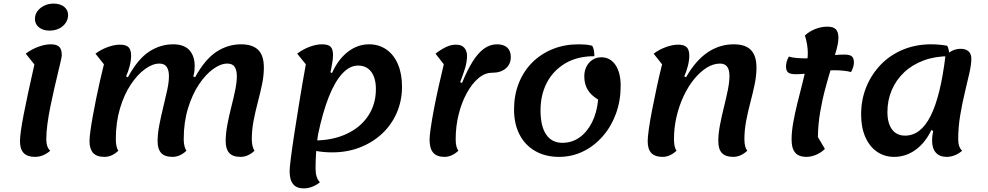

<svg xmlns="http://www.w3.org/2000/svg" viewBox="-20 -846 5483 1066"><path d="M175 25Q132 25 111.5 3.5Q91 -18 91 -62Q91 -83 96 -119.5Q101 -156 111 -208Q121 -260 136 -330Q151 -400 171 -488L123 -548Q154 -572 192 -586Q230 -600 262 -600Q295 -600 309 -586Q323 -572 323 -539Q323 -531 316.5 -503.5Q310 -476 300.5 -436Q291 -396 280 -348.5Q269 -301 259 -251Q249 -201 243 -155.5Q237 -110 237 -73Q237 -51 242.5 -35Q248 -19 259 -9Q219 25 175 25ZM255 -676Q219 -676 196.5 -694Q174 -712 174 -741Q174 -766 188.5 -785Q203 -804 226.5 -815Q250 -826 277 -826Q314 -826 336 -808.5Q358 -791 358 -762Q358 -738 344 -718Q330 -698 307 -687Q284 -676 255 -676Z M560 25Q516 25 496.5 2.5Q477 -20 477 -62Q477 -83 482 -119.5Q487 -156 495.5 -203Q504 -250 514.5 -301.5Q525 -353 536 -401Q547 -449 557 -489L510 -548Q539 -570 576.5 -584Q614 -598 646 -598Q680 -598 694 -583.5Q708 -569 708 -537Q708 -511 700 -479.5Q692 -448 680 -422L690 -417Q745 -518 807.5 -559Q870 -600 941 -600Q1002 -600 1031.5 -567.5Q1061 -535 1061 -478Q1061 -466 1059.5 -452Q1058 -438 1053 -422L1063 -417Q1119 -518 1182.5 -559Q1246 -600 1318 -600Q1382 -600 1413.5 -569Q1445 -538 1445 -471Q1445 -426 1435 -378Q1425 -330 1411.5 -279Q1398 -228 1388 -176Q1378 -124 1378 -73Q1378 -53 1382 -36Q1386 -19 1393 -9Q1357 25 1316 25Q1272 25 1252.5 3Q1233 -19 1233 -61Q1233 -103 1242 -152Q1251 -201 1264 -251.5Q1277 -302 1286 -346.5Q1295 -391 1295 -423Q1295 -456 1283 -474.5Q1271 -493 1242 -493Q1205 -493 1163 -462.5Q1121 -432 1084 -376.5Q1047 -321 1023.5 -243.5Q1000 -166 1000 -73Q1000 -53 1004 -36Q1008 -19 1015 -9Q979 25 938 25Q894 25 874.5 3Q855 -19 855 -61Q855 -103 864.5 -152Q874 -201 886.5 -251.5Q899 -302 908.5 -346.5Q918 -391 918 -423Q918 -456 905.5 -474.5Q893 -493 865 -493Q827 -493 785 -462.5Q743 -432 706 -376.5Q669 -321 646 -243.5Q623 -166 623 -73Q623 -53 626.5 -36Q630 -19 637 -9Q601 25 560 25Z M1824 0Q1777 0 1734 -8Q1728 -20 1725 -34.5Q1722 -49 1722 -66Q1825 -66 1903 -102Q1981 -138 2024 -202.5Q2067 -267 2067 -351Q2067 -413 2041 -447.5Q2015 -482 1968 -482Q1921 -482 1879.5 -436.5Q1838 -391 1804.5 -305.5Q1771 -220 1746 -100L1762 -476L1823 -440Q1857 -516 1911 -558Q1965 -600 2029 -600Q2084 -600 2125.5 -571Q2167 -542 2189.5 -489Q2212 -436 2212 -365Q2212 -287 2183 -220Q2154 -153 2101.5 -104Q2049 -55 1978.5 -27.5Q1908 0 1824 0ZM1666 200Q1627 200 1607.5 176.5Q1588 153 1588 104Q1588 85 1595 30Q1602 -25 1614.5 -106.5Q1627 -188 1643 -286Q1659 -384 1678 -489L1630 -548Q1661 -572 1698.5 -586Q1736 -600 1767 -600Q1802 -600 1815.5 -586.5Q1829 -573 1829 -540Q1829 -514 1819.5 -467Q1810 -420 1795.5 -357Q1781 -294 1766 -220.5Q1751 -147 1741.5 -68Q1732 11 1732 91Q1732 116 1738 134.5Q1744 153 1756 166Q1738 181 1714.5 190.5Q1691 200 1666 200Z M2448 25Q2405 25 2385 1.5Q2365 -22 2365 -71Q2365 -91 2371.5 -136Q2378 -181 2389.5 -241.5Q2401 -302 2415.5 -366.5Q2430 -431 2444 -489L2398 -548Q2426 -570 2454.5 -584Q2483 -598 2511 -598Q2544 -598 2558.5 -580Q2573 -562 2573 -537Q2573 -503 2562 -467Q2551 -431 2535 -390L2545 -385Q2574 -456 2604 -504Q2634 -552 2667.5 -576Q2701 -600 2739 -600Q2776 -600 2796 -582Q2816 -564 2816 -529Q2816 -490 2788 -466Q2760 -442 2711 -442Q2672 -442 2636 -411.5Q2600 -381 2571.5 -329Q2543 -277 2526.5 -211Q2510 -145 2510 -73Q2510 -29 2525 -9Q2488 25 2448 25Z M3084 25Q3008 25 2951.5 -7.5Q2895 -40 2864.5 -99Q2834 -158 2834 -238Q2834 -318 2860.5 -384.5Q2887 -451 2935 -499Q2983 -547 3048.5 -573.5Q3114 -600 3193 -600Q3213 -600 3231 -598.5Q3249 -597 3268 -592Q3275 -580 3277.5 -565.5Q3280 -551 3280 -534Q3185 -534 3118 -494Q3051 -454 3016 -386.5Q2981 -319 2981 -233Q2981 -145 3012.5 -99Q3044 -53 3102 -53Q3155 -53 3197 -82.5Q3239 -112 3266.5 -166Q3294 -220 3301 -293Q3261 -317 3242.5 -348.5Q3224 -380 3224 -422Q3224 -453 3236.5 -477Q3249 -501 3270.5 -514.5Q3292 -528 3318 -528Q3368 -528 3397 -485.5Q3426 -443 3426 -370Q3426 -287 3400 -215.5Q3374 -144 3327 -90Q3280 -36 3218 -5.5Q3156 25 3084 25Z M3659 25Q3616 25 3596 3.5Q3576 -18 3576 -62Q3576 -84 3582.5 -130.5Q3589 -177 3601 -238Q3613 -299 3627 -364.5Q3641 -430 3656 -489L3609 -548Q3638 -570 3675.5 -584Q3713 -598 3745 -598Q3779 -598 3793 -583.5Q3807 -569 3807 -537Q3807 -511 3799 -479.5Q3791 -448 3779 -422L3789 -417Q3842 -510 3908.5 -555Q3975 -600 4054 -600Q4118 -600 4149 -568.5Q4180 -537 4180 -471Q4180 -426 4170 -378Q4160 -330 4146.5 -279Q4133 -228 4123 -176Q4113 -124 4113 -73Q4113 -29 4129 -9Q4092 25 4051 25Q4008 25 3988 3.5Q3968 -18 3968 -62Q3968 -103 3977.5 -152.5Q3987 -202 3999.5 -252Q4012 -302 4021 -346.5Q4030 -391 4030 -424Q4030 -459 4017 -476Q4004 -493 3978 -493Q3940 -493 3903.5 -470Q3867 -447 3834.5 -407.5Q3802 -368 3776.5 -314.5Q3751 -261 3736.5 -199.5Q3722 -138 3722 -73Q3722 -29 3736 -9Q3699 25 3659 25Z M4457 25Q4435 25 4416.5 17.5Q4398 10 4386.5 -11Q4375 -32 4375 -73Q4375 -114 4384 -165Q4393 -216 4406.5 -270.5Q4420 -325 4433.5 -377.5Q4447 -430 4456 -475Q4465 -520 4465 -551Q4465 -573 4461 -598Q4457 -623 4449 -649Q4472 -671 4505.5 -684.5Q4539 -698 4574 -698Q4606 -698 4620.5 -683.5Q4635 -669 4635 -636Q4635 -610 4623.5 -567.5Q4612 -525 4595.5 -471Q4579 -417 4562 -354Q4545 -291 4533.5 -223Q4522 -155 4521 -85L4560 -19Q4537 3 4509.5 14Q4482 25 4457 25ZM4398 -434Q4367 -434 4355.5 -444Q4344 -454 4344 -477Q4344 -489 4347.5 -503Q4351 -517 4360 -532Q4378 -526 4404 -524Q4430 -522 4452 -522Q4506 -522 4560 -532.5Q4614 -543 4668 -543Q4699 -543 4710 -532.5Q4721 -522 4721 -499Q4721 -488 4717 -474Q4713 -460 4705 -446Q4688 -451 4662 -453.5Q4636 -456 4615 -456Q4562 -456 4507 -445Q4452 -434 4398 -434Z M4945 25Q4890 25 4848.5 -4Q4807 -33 4784 -86Q4761 -139 4761 -210Q4761 -294 4790.5 -365Q4820 -436 4872 -489Q4924 -542 4995 -571Q5066 -600 5150 -600Q5194 -600 5239 -592Q5245 -581 5248 -566Q5251 -551 5251 -534Q5172 -534 5108.5 -510.5Q5045 -487 5000 -444.5Q4955 -402 4931 -345.5Q4907 -289 4907 -224Q4907 -162 4932.5 -127.5Q4958 -93 5005 -93Q5092 -93 5147 -202.5Q5202 -312 5229 -534Q5245 -554 5267 -564.5Q5289 -575 5314 -575Q5342 -575 5357.5 -561Q5373 -547 5373 -520Q5373 -489 5362 -440Q5351 -391 5336.5 -331Q5322 -271 5311 -205Q5300 -139 5300 -73Q5300 -29 5322 -9Q5302 8 5280 16.5Q5258 25 5236 25Q5197 25 5176 1.5Q5155 -22 5155 -66Q5155 -78 5156.5 -91.5Q5158 -105 5161 -119L5151 -124Q5117 -53 5063 -14Q5009 25 4945 25Z"/></svg>

Font: Lemonada Medium
Style: Regular
Weight: 500
Designer: Mohamed Gaber (Arabic), Eduardo Tunni (Latin)
Foundry: Kief Type Foundry
Version: Version 4.004; ttfautohint (v1.8.2)